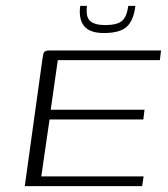

<svg xmlns="http://www.w3.org/2000/svg" viewBox="-20 -631 570 651"><path d="M64 0 124 -432Q126 -442 127 -448Q128 -454 133 -457Q138 -460 147 -460H526L522 -427H176L152 -259H470L466 -226H148L120 -33H467L462 0ZM332 -519Q284 -519 265 -543Q246 -567 252 -611H275Q270 -574 285.5 -560Q301 -546 336 -546Q377 -546 393.5 -560Q410 -574 415 -611H439Q433 -562 410 -540.5Q387 -519 332 -519Z"/></svg>

Font: Genos Thin Light
Style: Italic
Weight: 300
Italic angle: -8°
Version: Version 1.010